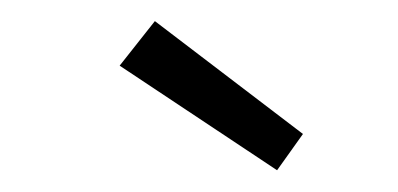

<svg xmlns="http://www.w3.org/2000/svg" viewBox="-20 -723 375 181"><path d="M92.8 -661.1 126 -703.1 265.6 -596.7 241.2 -562.5Z"/></svg>

Font: Yaldevi Colombo Light
Style: Regular
Weight: 300
Designer: Sol Matas, Denzil Rajitha, Kosala Senevirathne and Pathum Egodawatta
Foundry: Mooniak
Version: Version 1.020 ; ttfautohint (v1.6)